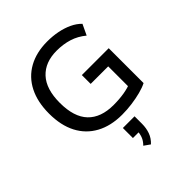

<svg xmlns="http://www.w3.org/2000/svg" viewBox="-270 -872 1324 1324"><g transform="rotate(-45 392.0 -210.0)"><path d="M429 9Q319 9 240 -34Q161 -77 119 -157.5Q77 -238 77 -353Q77 -466 118 -547Q159 -628 236.5 -671Q314 -714 420 -714Q473 -714 521 -704.5Q569 -695 609.5 -676Q650 -657 678 -628L641 -550Q594 -589 539.5 -606Q485 -623 421 -623Q308 -623 245 -555Q182 -487 182 -353Q182 -215 246.5 -147.5Q311 -80 434 -80Q491 -80 538.5 -88Q586 -96 625 -113L596 -58V-295H425V-381H687V-41Q658 -26 615.5 -15Q573 -4 525 2.5Q477 9 429 9ZM424 294 380 263Q404 239 413.5 213Q423 187 423 161L443 175H367V77H481V150Q481 192 468 228.5Q455 265 424 294Z"/></g></svg>

Font: Nunito Sans 7pt Medium
Style: Regular
Weight: 500
Designer: Vernon Adams
Foundry: Vernon Adams
Version: Version 3.101;gftools[0.9.27]